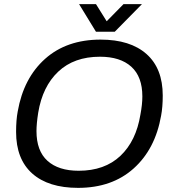

<svg xmlns="http://www.w3.org/2000/svg" viewBox="-20 -888 828 920"><path d="M660.2 -868.2 529.8 -735.8H439.9L358.9 -868.2H439.9L491.2 -786.1L571.8 -868.2ZM354 12.2Q211.9 12.2 134.5 -56.6Q57.1 -125.5 57.1 -255.9Q57.1 -313 64.9 -354Q92.8 -513.7 196 -606Q299.3 -698.2 461.9 -698.2Q604 -698.2 681.9 -629.2Q759.8 -560.1 759.8 -430.2Q759.8 -375 752 -334Q724.1 -173.8 620.4 -80.8Q516.6 12.2 354 12.2ZM356.9 -69.8Q481.4 -69.8 556.9 -141.1Q632.3 -212.4 652.8 -338.9Q662.1 -387.7 662.1 -425.8Q662.1 -520.5 609.1 -568.4Q556.2 -616.2 459 -616.2Q335 -616.2 259.3 -544.9Q183.6 -473.6 163.1 -348.1Q154.8 -295.4 154.8 -259.8Q154.8 -165 207.5 -117.4Q260.3 -69.8 356.9 -69.8Z"/></svg>

Font: Archivo
Style: Italic
Weight: 400
Italic angle: -10°
Designer: Hector Gatti
Foundry: Omnibus-Type
Version: Version 2.001